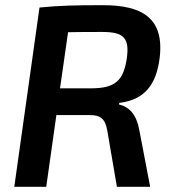

<svg xmlns="http://www.w3.org/2000/svg" viewBox="-20 -719 669 739"><path d="M594 -492C615 -651 525 -699 377 -699C273 -699 211 -698 132 -690L35 0H158L197 -276H326C367 -276 385 -262 393 -216L430 0H558L517 -214C506 -279 478 -307 438 -317L439 -323C540 -335 581 -397 594 -492ZM333 -379H211L242 -595C279 -596 323 -596 374 -596C457 -596 479 -572 468 -494C455 -406 421 -380 333 -379Z"/></svg>

Font: Exo 2 Semi Bold
Style: Italic
Weight: 600
Italic angle: -8°
Designer: Natanael Gama
Version: Version 1.001;PS 001.001;hotconv 1.0.88;makeotf.lib2.5.64775